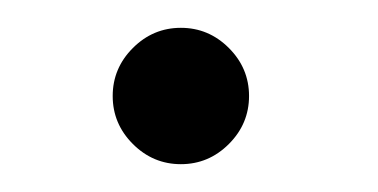

<svg xmlns="http://www.w3.org/2000/svg" viewBox="-20 -118 272 138"><path d="M110 0Q90 0 75.5 -14.5Q61 -29 61 -49Q61 -69 75.5 -83.5Q90 -98 110 -98Q130 -98 144.5 -83.5Q159 -69 159 -49Q159 -29 144.5 -14.5Q130 0 110 0Z"/></svg>

Font: Bad Comic
Style: Regular
Weight: 400
Designer: GGBotNet
Foundry: f0n7
Version: 0.9